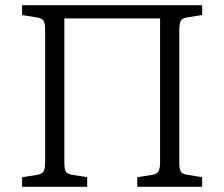

<svg xmlns="http://www.w3.org/2000/svg" viewBox="-20 -720 863 740"><path d="M65 0V-37L123 -46Q143 -49 148.5 -60.5Q154 -72 154 -97V-606Q154 -630 148 -640Q142 -650 121 -653L65 -662V-700H759V-662L702 -653Q681 -650 676 -638.5Q671 -627 671 -602V-93Q671 -69 676.5 -59Q682 -49 704 -46L759 -37V0H509V-37L566 -46Q586 -49 591.5 -60.5Q597 -72 597 -97V-649H228V-93Q228 -69 233.5 -59Q239 -49 260 -46L316 -37V0Z"/></svg>

Font: Literata 12pt Light
Style: Regular
Weight: 300
Designer: Latin by Veronika Burian and Jose Scaglione. Greek by Irene Vlachou. Cyrillic by Vera Evstafieva.
Foundry: TypeTogether
Version: Version 3.002